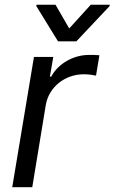

<svg xmlns="http://www.w3.org/2000/svg" viewBox="-20 -784 480 804"><path d="M212.4 -764.2H132.8L132.1 -758.5L223 -610.8H299.7L438.9 -758.5L439.6 -764.2H360.1L269.9 -664.8ZM31.2 0H115.1L171.9 -345.2C184.7 -419 251.4 -473 331 -473C353.7 -473 376.4 -468.8 382.1 -467.3L396.3 -552.6C386.4 -554 365.1 -554 352.3 -554C286.9 -554 223 -517 194.6 -463.1H188.9L203.1 -545.5H122.2Z"/></svg>

Font: TID UI
Style: Italic
Weight: 400
Italic angle: -9.39999°
Designer: The TID Project Authors
Foundry: Bakken & Bæck
Version: Version 1.001;hotconv 1.0.109;makeotfexe 2.5.65596